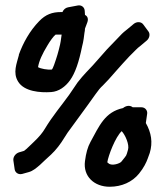

<svg xmlns="http://www.w3.org/2000/svg" viewBox="-20 -697 597 732"><path d="M36 -51C38 -39 50 -30 65 -34L90 -41C105 -45 118 -56 132 -68C144 -79 158 -93 175 -108C194 -126 211 -148 226 -173C234 -186 242 -198 250 -208C269 -234 293 -267 312 -293L345 -339C354 -352 363 -363 372 -371C384 -383 402 -402 424 -428C441 -448 455 -462 473 -482L498 -507C503 -512 508 -517 514 -521L539 -542C549 -550 554 -566 546 -577L526 -604C518 -615 501 -615 490 -606L466 -586C458 -580 447 -571 438 -561L414 -536C405 -526 396 -518 388 -509L334 -448C314 -426 301 -415 276 -383L244 -336C214 -294 181 -256 151 -206C143 -192 129 -175 110 -157C98 -146 82 -129 72 -122L52 -116C40 -112 29 -99 31 -85ZM444 -197C458 -182 474 -145 468 -126C460 -99 465 -109 443 -81C438 -74 407 -63 394 -74C392 -76 391 -77 389 -78C393 -104 420 -175 444 -197ZM449 -285C380 -270 359 -218 325 -156C314 -136 308 -113 304 -83C296 -24 340 15 398 15C444 15 484 -3 510 -35C528 -57 538 -78 543 -92L551 -114C563 -154 557 -191 536 -228L541 -263C543 -274 535 -288 519 -288H486C475 -297 460 -294 449 -285ZM125 -441C129 -465 141 -491 161 -524C171 -541 184 -559 192 -565H215L213 -551C212 -544 211 -535 209 -527C202 -497 197 -480 186 -449C182 -439 180 -434 178 -432C161 -430 135 -435 125 -441ZM218 -651H212C179 -651 154 -642 129 -616C93 -579 68 -533 52 -489V-487C44 -455 28 -420 49 -386C72 -348 133 -343 175 -346C204 -348 229 -366 247 -391C267 -419 281 -461 293 -520C295 -529 298 -539 299 -549L302 -572C303 -578 304 -581 304 -588L313 -612C318 -626 313 -636 304 -640L303 -656C302 -670 290 -679 276 -676L239 -669C229 -667 222 -660 218 -651Z"/></svg>

Font: Reckless Catfish
Style: HeavyIt
Weight: 400
Foundry: Cannot Into Space Fonts
Version: Version 0.2894